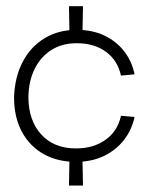

<svg xmlns="http://www.w3.org/2000/svg" viewBox="-20 -500 482 605"><path d="M218.8 10Q161.7 10 118 -14.2Q74.3 -38.5 49.3 -84.2Q24.3 -130 24.3 -193.3Q26.3 -256.5 51.2 -304.5Q76 -352.5 120 -379.2Q164 -406 221.5 -406Q271.5 -406 309.3 -387.8Q347.2 -369.5 371.4 -338.2Q395.7 -306.8 404 -265.8L361.2 -261.8Q350.7 -309.8 313.9 -336.8Q277.2 -363.8 221.5 -363.8Q175.7 -363.8 141.8 -342.4Q108 -321 89.2 -282.8Q70.3 -244.7 69.5 -194.5Q69.5 -120.8 109.7 -76.6Q149.8 -32.3 219.3 -32.3Q274.7 -32.3 312.8 -59.7Q350.8 -87 361.2 -135.2L404 -131.3Q395.5 -90.7 370.4 -58.7Q345.3 -26.7 307.1 -8.3Q268.8 10 218.8 10ZM197.3 84.7 199 -2.7H239.8L241.5 84.7ZM199 -393.2 197.3 -480.5H241.5L239.8 -393.2Z"/></svg>

Font: Darker Grotesque Light
Style: Regular
Weight: 300
Designer: Gabriel Lam
Foundry: TypeRant
Version: Version 1.000;gftools[0.9.28]